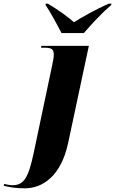

<svg xmlns="http://www.w3.org/2000/svg" viewBox="-160 -786 627 1046"><path d="M175 -606H297C338 -654 393 -713 446 -759L447 -766H433C363 -736 284 -691 243 -665C212 -692 163 -729 101 -766H89L88 -759C112 -725 155 -645 175 -606ZM-25 240C74 240 173 171 211 -6L324 -536H65L64 -526H84C123 -526 133 -516 133 -487C133 -473 129 -455 125 -434L24 45C-5 183 -30 223 -92 223C-105 223 -128 219 -137 216L-140 226C-106 234 -75 240 -25 240Z"/></svg>

Font: Noto Serif Display ExtraBold
Style: Italic
Weight: 800
Italic angle: -12°
Designer: Monotype Design Team
Foundry: Monotype Imaging Inc.
Version: Version 2.009